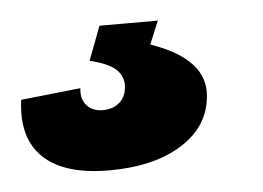

<svg xmlns="http://www.w3.org/2000/svg" viewBox="-76 -36 408 298"><g transform="rotate(-5 128.0 112.5)"><path d="M84 225Q14 225 -18.5 194Q-51 163 -43 104L50 94Q48 111 57 121Q66 131 82 131Q97 131 107 123Q117 115 119 100Q121 83 109.5 71.5Q98 60 68 53L88 0H179L164 36Q208 51 228.5 74Q249 97 244 129Q238 173 195 199Q152 225 84 225Z"/></g></svg>

Font: Pathway Extreme 8pt Thin 12pt Black
Style: Italic
Weight: 900
Italic angle: -8°
Version: Version 1.001;gftools[0.9.26]